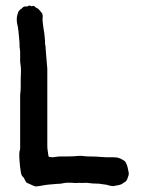

<svg xmlns="http://www.w3.org/2000/svg" viewBox="-20 -662 520 686"><path d="M116 3Q108 6 98 1L78 -8Q73 -10 70 -17L67 -23Q65 -28 62 -30Q57 -34 55 -44Q53 -54 52 -64Q51 -74 50 -84Q49 -92 49 -100Q49 -108 49 -115L50 -122Q52 -127 52 -132Q52 -137 52 -141V-323Q54 -337 54 -351.5Q54 -366 54 -380Q55 -394 55 -407.5Q55 -421 53 -434Q52 -439 52 -445Q52 -451 52 -457Q52 -466 52 -475Q52 -484 50 -493V-496Q50 -510 48.5 -523.5Q47 -537 46 -550Q45 -558 44 -565Q43 -572 41 -579Q40 -583 40 -587Q40 -591 40 -595Q40 -602 42 -608.5Q44 -615 46 -621Q47 -623 51 -627Q53 -629 55 -630Q57 -631 58 -632Q64 -640 74 -639Q76 -638 80 -640Q85 -644 89 -641Q92 -639 99 -641Q102 -641 104 -639Q107 -635 112 -633Q117 -631 119.5 -627.5Q122 -624 125 -621Q127 -618 129.5 -615.5Q132 -613 132 -609Q133 -605 132.5 -601.5Q132 -598 132 -594Q132 -585 133.5 -575.5Q135 -566 136 -557Q138 -547 139 -536.5Q140 -526 141 -515V-505Q143 -498 143 -491Q143 -484 144 -477V-476Q145 -464 146 -452Q147 -440 148 -428Q149 -423 149 -417.5Q149 -412 149 -407V-141Q149 -132 150.5 -123Q152 -114 153 -106Q153 -101 159 -101Q168 -99 176 -101Q187 -103 197.5 -103Q208 -103 219 -103Q230 -103 240.5 -103.5Q251 -104 261 -105H272Q280 -104 286.5 -103.5Q293 -103 300 -103Q311 -103 322.5 -102.5Q334 -102 345 -101Q353 -100 361.5 -100Q370 -100 379 -100H384Q404 -101 420 -90Q427 -87 430 -80Q432 -76 433.5 -72.5Q435 -69 436 -64Q437 -60 437.5 -56.5Q438 -53 439 -49Q442 -40 437 -29Q436 -26 435 -23Q434 -20 432 -17Q430 -14 427 -12Q427 -12 423 -10Q415 -3 405.5 -1Q396 1 385 3L375 2Q360 -3 345 -4Q341 -5 336 -5.5Q331 -6 326 -6Q319 -6 312 -6.5Q305 -7 297 -8L287 -9Q278 -8 269 -8.5Q260 -9 251 -8Q247 -8 243 -8.5Q239 -9 235 -9Q227 -9 219.5 -9Q212 -9 204 -7Q200 -6 194.5 -5.5Q189 -5 184 -5Q169 -4 154 -2.5Q139 -1 125 2Q122 3 116 3Z"/></svg>

Font: Lacquer
Style: Regular
Weight: 400
Designer: Eli Block, Niki Polyocan
Version: Version 1.100